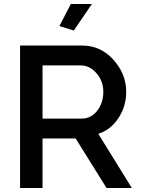

<svg xmlns="http://www.w3.org/2000/svg" viewBox="-20 -937 701 957"><path d="M348 -785 276 -807 333 -917H438ZM80 0V-710H389Q482 -710 545.5 -639Q609 -568 609 -479Q609 -407 570.5 -348.5Q532 -290 470 -270L637 0H511L357 -247H192V0ZM192 -346H388Q434 -346 464.5 -385Q495 -424 495 -479Q495 -533 461 -572Q427 -611 382 -611H192Z"/></svg>

Font: Raleway-v4020 SemiBold
Style: Regular
Weight: 600
Designer: Matt McInerney, Pablo Impallari, Rodrigo Fuenzalida
Foundry: Matt McInerney, Pablo Impallari, Rodrigo Fuenzalida
Version: Version 4.020;PS 004.020;hotconv 1.0.88;makeotf.lib2.5.64775